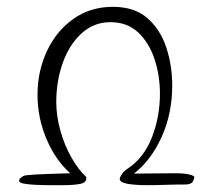

<svg xmlns="http://www.w3.org/2000/svg" viewBox="-20 -541 591 563"><path d="M126 2Q106 2 85 1Q64 0 50 -2.5Q36 -5 36 -11Q36 -16 42.5 -21Q49 -26 56 -27Q85 -30 122.5 -31Q160 -32 186 -33Q143 -71 116.5 -133Q90 -195 90 -263Q90 -332 117.5 -391Q145 -450 195 -485.5Q245 -521 311 -521Q374 -521 412 -488Q450 -455 467.5 -402Q485 -349 485 -290Q485 -208 454 -139.5Q423 -71 373 -32L496 -33Q519 -33 534 -29.5Q549 -26 550 -22Q550 -18 545.5 -9Q541 0 522 0Q493 0 464.5 1Q436 2 412 2Q377 2 354 -2Q331 -6 331 -17Q332 -22 337.5 -30.5Q343 -39 355 -47Q402 -78 425.5 -138.5Q449 -199 449 -266Q449 -320 433 -368Q417 -416 385 -446Q353 -476 304 -476Q255 -476 219 -443Q183 -410 164 -356.5Q145 -303 145 -242Q145 -201 157 -158Q169 -115 189.5 -79Q210 -43 233 -22V-18Q233 -5 213.5 -1.5Q194 2 165 2Z"/></svg>

Font: Comforter
Style: Regular
Weight: 400
Designer: Robert E. Leuschke
Foundry: Robert E. Leuschke
Version: Version 1.013; ttfautohint (v1.8.3)